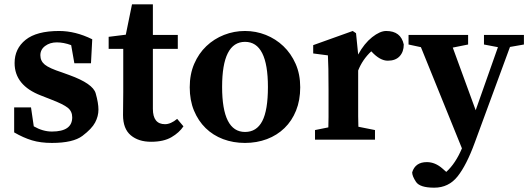

<svg xmlns="http://www.w3.org/2000/svg" viewBox="-20 -640 2429 880"><path d="M251 -498Q325.7 -498 402.8 -460L397 -350.1H320.8L306.2 -433.1Q272 -445.8 240.2 -445.8Q209 -445.8 187 -429.4Q165 -413.1 165 -386.7Q165 -360.4 185.3 -343.8Q205.6 -327.1 264.2 -308.1L297.9 -295.9Q405.8 -256.8 418.5 -212.4Q431.2 -168 431.2 -137.7Q431.2 -107.4 416 -78.6Q400.9 -49.8 357.9 -17.3Q314.9 15.1 217.8 15.1Q166 15.1 126.5 3.2Q86.9 -8.8 44.9 -33.2V-147.9H122.1L134.8 -61Q176.3 -37.1 217.8 -37.1Q311 -37.1 311 -102.1Q311 -129.9 290.5 -146.2Q270 -162.6 213.9 -184.1L168 -202.1Q46.9 -248.5 46.9 -351.1Q46.9 -417 97.4 -457.5Q147.9 -498 251 -498Z M680.7 -141.1Q680.7 -70.8 736.3 -70.8Q762.7 -70.8 792 -95.2L820.8 -61Q801.8 -32.2 765.9 -11.2Q730 9.8 672.4 9.8Q614.7 9.8 579.3 -20Q543.9 -49.8 543.9 -112.8L544.9 -217.8V-416H478V-471.2L556.6 -481L585 -620.1H680.7V-480H794.9V-416H680.7Z M1006.8 -480Q1052.7 -498 1102.8 -498Q1152.8 -498 1198.2 -480Q1243.7 -461.9 1278.8 -428.5Q1314 -395 1335 -347.4Q1356 -299.8 1356 -240Q1356 -180.2 1336.9 -133.1Q1317.9 -85.9 1283.9 -53Q1250 -20 1203.4 -2.4Q1156.7 15.1 1102.8 15.1Q1048.8 15.1 1002.4 -2.4Q956.1 -20 922.4 -53Q888.7 -85.9 869.1 -133.1Q849.6 -180.2 849.6 -240Q849.6 -299.8 870.1 -347.4Q890.6 -395 925.8 -428.5Q960.9 -461.9 1006.8 -480ZM1103 -35.2Q1156.2 -35.2 1182.1 -85Q1208 -134.8 1208 -241.2Q1208 -448.2 1103 -448.2Q998 -448.2 998 -241.7Q998 -35.2 1103 -35.2Z M1621.6 -106.4Q1621.6 -96.2 1622.6 -59.1L1698.7 -43.9V0H1423.8V-43.9L1484.9 -56.2Q1485.8 -93.3 1485.8 -103.5V-227.5Q1485.8 -340.8 1482.9 -386.2L1415.5 -395V-433.1L1596.7 -498L1611.8 -487.8L1621.6 -390.1Q1649.4 -440.9 1685.5 -469.5Q1721.7 -498 1750 -498Q1817.4 -498 1830.6 -436Q1830.6 -402.8 1811.8 -382.3Q1793 -361.8 1757.3 -361.8Q1721.7 -361.8 1683.6 -402.8L1681.6 -404.8Q1641.1 -366.7 1621.6 -316.9Z M1852.5 -480H2125.5V-436L2055.2 -421.9L2160.2 -134.8L2262.2 -423.8L2198.2 -436V-480H2381.3V-436L2317.4 -424.8L2156.2 13.2Q2118.2 117.2 2077.1 168.7Q2036.1 220.2 1970.2 220.2Q1904.3 220.2 1886.7 193.6Q1869.1 167 1869.1 149.9Q1883.3 103 1936.5 103Q1974.6 103 2008.3 132.8L2025.4 147.9Q2067.9 109.4 2097.2 40L1909.2 -423.8L1852.5 -436Z"/></svg>

Font: SourceSerifPro-Bold
Style: Bold
Weight: 700
Designer: Frank Grießhammer
Foundry: Adobe Systems Incorporated
Version: Version 1.014;PS Version 1.0;hotconv 1.0.73;makeotf.lib2.5.5